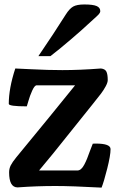

<svg xmlns="http://www.w3.org/2000/svg" viewBox="-20 -837 533 864"><path d="M152.8 -584.5Q222.7 -687 275.9 -771.5Q292.5 -797.9 309.1 -807.4Q325.7 -816.9 359.4 -816.9Q398.4 -816.9 414.8 -809.8Q431.2 -802.7 431.2 -787.1Q431.2 -780.3 424.6 -772.9Q418 -765.6 400.9 -750.5Q383.8 -735.4 373.5 -725.6Q356.4 -709 301 -661.4Q245.6 -613.8 207 -584.5ZM64.9 5.9Q64 6.3 59.1 6.3Q21 6.3 21 -61.5Q21 -78.1 28.3 -92.8Q35.6 -107.4 53.2 -128.9Q224.6 -336.9 317.9 -453.1H145Q135.7 -453.1 125 -429.4Q114.3 -405.8 107.7 -382.1Q101.1 -358.4 100.6 -358.4Q19.5 -358.4 19.5 -369.6Q19.5 -439.5 48.8 -528.8Q71.8 -527.8 116.5 -525.6Q161.1 -523.4 194.1 -522.5Q227.1 -521.5 260.7 -521.5Q338.9 -521.5 434.1 -528.8Q452.6 -526.9 458.7 -514.9Q464.8 -502.9 464.8 -476.6Q464.8 -465.3 455.3 -448Q445.8 -430.7 435.1 -416.5Q424.3 -402.3 397 -368.2L219.7 -147L155.8 -69.8H328.1Q336.9 -69.8 344.7 -76.4Q352.5 -83 359.6 -96.7Q366.7 -110.4 371.8 -123Q377 -135.7 384.5 -157Q392.1 -178.2 397.5 -190.4Q399.4 -190.4 404.1 -190.7Q408.7 -190.9 411.6 -190.9Q477.5 -190.9 477.5 -166Q477.5 -137.7 462.4 -77.9Q447.3 -18.1 437 7.3Q303.7 0 229 0Q145.5 0 64.9 5.9Z"/></svg>

Font: Coustard
Style: Regular
Weight: 400
Foundry: vernon adams
Version: Version 1.000